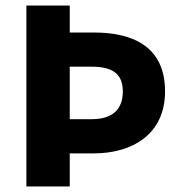

<svg xmlns="http://www.w3.org/2000/svg" viewBox="-20 -671 661 691"><path d="M75 0H231V-119H318C455 -119 574 -187 574 -342C574 -503 459 -554 318 -554H231V-651H75ZM231 -242V-431H309C383 -431 422 -407 422 -342C422 -278 386 -242 309 -242Z"/></svg>

Font: DAIFUKU Sans
Style: Bold
Weight: 700
Designer: Original font ‘Source Han Sans JP’ : Paul D. Hunt
Foundry: Daifuku
Version: Version 1.000